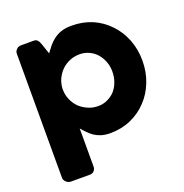

<svg xmlns="http://www.w3.org/2000/svg" viewBox="-146 -776 1056 1102"><g transform="rotate(-20 382.0 -225.0)"><path d="M73.2 -628.9Q79.1 -634.8 86.9 -635.7Q93.8 -637.7 99.6 -637.7Q125 -637.7 175.8 -637.7Q184.6 -637.7 191.4 -634.8Q197.3 -631.8 201.2 -626Q205.1 -621.1 208 -614.3Q210.9 -607.4 213.9 -599.6Q220.7 -579.1 234.4 -539.1Q248 -556.6 262.7 -576.2Q277.3 -594.7 296.9 -609.4Q316.4 -625 342.8 -634.8Q370.1 -644.5 409.2 -644.5Q477.5 -644.5 535.2 -620.1Q592.8 -594.7 634.8 -549.8Q676.8 -505.9 700.2 -446.3Q723.6 -386.7 723.6 -317.4Q723.6 -248 700.2 -188.5Q676.8 -127.9 634.8 -84Q592.8 -39.1 535.2 -13.7Q477.5 11.7 409.2 11.7Q377 11.7 352.5 3.9Q329.1 -3.9 310.5 -16.6Q293 -29.3 279.3 -43.9Q264.6 -58.6 252 -74.2Q252 3.9 252 159.2Q252 173.8 242.2 184.6Q233.4 195.3 214.8 195.3Q176.8 195.3 99.6 195.3Q93.8 195.3 86.9 192.4Q80.1 190.4 74.2 185.5Q68.4 180.7 64.5 173.8Q59.6 168 59.6 159.2Q59.6 -93.8 59.6 -600.6Q59.6 -610.4 63.5 -617.2Q67.4 -623 73.2 -628.9ZM540 -317.4Q540 -348.6 529.3 -377.9Q518.6 -406.2 500 -427.7Q481.4 -449.2 454.1 -461.9Q427.7 -474.6 396.5 -474.6Q364.3 -474.6 335.9 -462.9Q307.6 -451.2 286.1 -430.7Q265.6 -410.2 252 -382.8Q239.3 -355.5 237.3 -324.2Q237.3 -322.3 237.3 -317.4Q237.3 -284.2 250 -254.9Q262.7 -225.6 284.2 -204.1Q305.7 -183.6 335 -170.9Q363.3 -158.2 396.5 -158.2Q427.7 -158.2 454.1 -170.9Q481.4 -183.6 500 -204.1Q518.6 -225.6 529.3 -254.9Q540 -284.2 540 -317.4Z"/></g></svg>

Font: Cocogoose
Style: Regular
Weight: 400
Designer: Cosimo Lorenzo Pancini
Version: Version 1.000